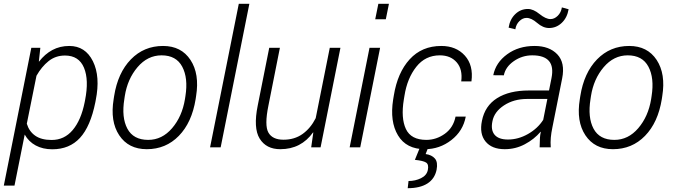

<svg xmlns="http://www.w3.org/2000/svg" viewBox="-29 -782 3570 1019"><path d="M477.1 -239.7Q451.2 -110.8 395.5 -50.3Q339.8 10.3 248.5 10.3Q198.2 10.3 160.6 -10Q123 -30.3 102.1 -67.9L47.9 203.1H-8.8L137.2 -528.3H185.1L177.2 -456.1L178.2 -455.1Q209 -495.1 249 -516.6Q289.1 -538.1 338.9 -538.1Q423.8 -538.1 464.1 -457Q504.4 -376 479 -250ZM422.4 -250Q443.8 -357.9 416.7 -422.6Q389.6 -487.3 315.9 -487.3Q266.1 -487.3 229 -457.8Q191.9 -428.2 164.6 -379.9L113.3 -125.5Q125.5 -84.5 158 -61.8Q190.4 -39.1 245.1 -39.1Q312.5 -39.1 356.9 -91.8Q401.4 -144.5 420.4 -239.7Z M576.7 -272Q596.2 -395.5 665.5 -466.8Q734.9 -538.1 836.4 -538.1Q933.1 -538.1 981.9 -463.9Q1030.8 -389.6 1011.7 -272L1009.3 -255.9Q989.3 -131.8 920.2 -61Q851.1 9.8 750 9.8Q652.8 9.8 603.8 -64Q554.7 -137.7 574.2 -255.9ZM630.9 -255.9Q615.2 -158.7 647 -99.1Q678.7 -39.6 757.8 -39.6Q831.1 -39.6 884.3 -101.6Q937.5 -163.6 952.6 -255.9L955.1 -272Q970.2 -367.7 938.2 -428Q906.2 -488.3 828.6 -488.3Q754.4 -488.3 700.9 -425.5Q647.5 -362.8 633.3 -272Z M1142.1 0H1085.9L1238.3 -761.7H1294.4Z M1622.6 0 1633.8 -78.6 1632.3 -79.1Q1601.1 -35.2 1557.6 -12.7Q1514.2 9.8 1458.5 9.8Q1383.8 9.8 1349.1 -46.4Q1314.5 -102.5 1338.9 -222.2L1399.9 -528.3H1456.5L1395.5 -221.2Q1374 -116.2 1395.5 -78.4Q1417 -40.5 1475.6 -40.5Q1534.2 -40.5 1576.9 -71Q1619.6 -101.6 1646.5 -154.8L1721.2 -528.3H1777.8L1672.4 0Z M1882.8 0H1826.7L1932.1 -528.3H1988.3ZM2018.6 -679.7H1962.4L1979 -761.7H2035.2Z M2233.9 -39.6Q2286.6 -39.6 2331.8 -72Q2377 -104.5 2388.7 -163.1H2442.9Q2428.7 -86.9 2366.5 -38.6Q2304.2 9.8 2226.1 9.8Q2127.4 9.8 2083.3 -63.5Q2039.1 -136.7 2057.6 -253.9L2061 -274.4Q2080.6 -396.5 2145.3 -467.3Q2210 -538.1 2313 -538.1Q2392.1 -538.1 2438.2 -486.8Q2484.4 -435.5 2473.1 -350.1H2418.9Q2427.2 -413.6 2395 -450.9Q2362.8 -488.3 2305.2 -488.3Q2228.5 -488.3 2180.4 -427.5Q2132.3 -366.7 2117.7 -274.4L2114.3 -253.9Q2098.1 -155.3 2125.2 -97.4Q2152.3 -39.6 2233.9 -39.6ZM2242.2 4.4 2230 35.6Q2262.2 40 2279.1 59.3Q2295.9 78.6 2288.1 119.1Q2278.3 167 2239.3 191.9Q2200.2 216.8 2134.8 216.8L2139.2 178.7Q2174.8 178.7 2205.3 163.8Q2235.8 148.9 2241.7 120.1Q2247.6 90.3 2232.2 80.6Q2216.8 70.8 2172.9 66.4L2198.2 4.4Z M2835 0Q2835.9 -37.6 2836.7 -51Q2837.4 -64.5 2841.3 -82L2839.8 -82.5Q2805.7 -42.5 2756.3 -16.4Q2707 9.8 2649.9 9.8Q2581.1 9.8 2547.9 -31Q2514.6 -71.8 2528.8 -140.6Q2544.4 -220.2 2609.1 -261Q2673.8 -301.8 2777.8 -301.8H2884.8L2897.9 -367.2Q2910.2 -428.7 2884.3 -458.5Q2858.4 -488.3 2795.9 -488.3Q2742.2 -488.3 2698 -457.5Q2653.8 -426.8 2645 -382.3L2588.9 -382.8Q2602.1 -449.7 2662.6 -493.9Q2723.1 -538.1 2808.1 -538.1Q2886.2 -538.1 2928.7 -493.7Q2971.2 -449.2 2954.6 -366.2L2902.8 -106.4Q2896.5 -76.7 2894.3 -51.8Q2892.1 -26.9 2894 0ZM2667 -41.5Q2721.7 -41.5 2773.2 -70.8Q2824.7 -100.1 2854 -146L2876 -256.8H2767.6Q2698.2 -256.8 2646.2 -222.9Q2594.2 -189 2584.5 -138.7Q2574.7 -92.3 2595.9 -66.9Q2617.2 -41.5 2667 -41.5ZM2988.8 -732.9Q2981 -687.5 2952.1 -660.4Q2923.3 -633.3 2884.8 -633.3Q2853 -633.3 2822 -660.2Q2791 -687 2765.6 -687Q2745.1 -687 2727.5 -669.9Q2710 -652.8 2706.1 -626.5L2670.4 -635.3Q2677.2 -679.7 2705.6 -707Q2733.9 -734.4 2772.9 -734.4Q2801.3 -734.4 2834.5 -707.5Q2867.7 -680.7 2892.6 -680.7Q2913.1 -680.7 2930.9 -698Q2948.7 -715.3 2953.1 -742.7Z M3050.8 -272Q3070.3 -395.5 3139.6 -466.8Q3209 -538.1 3310.5 -538.1Q3407.2 -538.1 3456.1 -463.9Q3504.9 -389.6 3485.8 -272L3483.4 -255.9Q3463.4 -131.8 3394.3 -61Q3325.2 9.8 3224.1 9.8Q3127 9.8 3077.9 -64Q3028.8 -137.7 3048.3 -255.9ZM3105 -255.9Q3089.4 -158.7 3121.1 -99.1Q3152.8 -39.6 3231.9 -39.6Q3305.2 -39.6 3358.4 -101.6Q3411.6 -163.6 3426.8 -255.9L3429.2 -272Q3444.3 -367.7 3412.4 -428Q3380.4 -488.3 3302.7 -488.3Q3228.5 -488.3 3175 -425.5Q3121.6 -362.8 3107.4 -272Z"/></svg>

Font: Franko
Style: Light Italic
Weight: 300
Designer: Google
Version: Version 1.200310; 2013